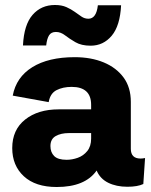

<svg xmlns="http://www.w3.org/2000/svg" viewBox="-20 -739 606 769"><path d="M345 -319Q345 -391 267 -391Q232 -391 206.5 -378Q181 -365 175 -330L31 -356Q45 -430 109.5 -470Q174 -510 279 -510Q345 -510 395.5 -489Q446 -468 475 -428.5Q504 -389 504 -331V-143Q504 -104 543 -104Q551 -104 561 -106L554 -2Q531 9 490 9Q446 9 413.5 -7Q381 -23 367 -56Q321 10 207 10Q122 10 75.5 -33Q29 -76 29 -146Q29 -219 80.5 -260Q132 -301 215 -301H345ZM247 -99Q269 -99 291.5 -107Q314 -115 329.5 -134Q345 -153 345 -184V-206H256Q224 -206 203 -194Q182 -182 182 -154Q182 -129 197 -114Q212 -99 247 -99ZM465 -718Q461 -636 427.5 -596Q394 -556 343 -556Q306 -556 282 -570Q258 -584 240.5 -597.5Q223 -611 204 -611Q185 -611 176.5 -597.5Q168 -584 165 -557H72Q76 -640 110.5 -679.5Q145 -719 200 -719Q227 -719 246 -710.5Q265 -702 279.5 -691.5Q294 -681 306.5 -672.5Q319 -664 334 -664Q366 -664 372 -718Z"/></svg>

Font: Prodigy Sans
Style: Bold
Weight: 700
Designer: Wei Huang
Foundry: Wei Huang
Version: Version 1.003; ttfautohint (v1.8.3)